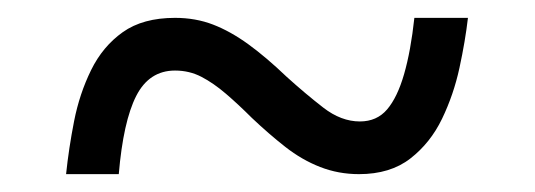

<svg xmlns="http://www.w3.org/2000/svg" viewBox="-20 -464 599 215"><path d="M54 -269Q57 -298 63 -328.5Q69 -359 82 -385.5Q95 -412 117.5 -428Q140 -444 176 -444Q199 -444 218.5 -436.5Q238 -429 258 -414.5Q278 -400 301 -378Q322 -359 342 -343.5Q362 -328 383 -328Q402 -328 413.5 -341.5Q425 -355 432.5 -381Q440 -407 444 -444H504Q501 -418 494.5 -388Q488 -358 475 -331Q462 -304 439.5 -286.5Q417 -269 382 -269Q359 -269 338.5 -277Q318 -285 299.5 -299.5Q281 -314 262 -332Q247 -347 233 -359Q219 -371 205.5 -378Q192 -385 176 -385Q147 -385 132.5 -356.5Q118 -328 113 -269Z"/></svg>

Font: Noto Serif Ethiopic
Style: Regular
Weight: 400
Designer: Monotype Design Team
Foundry: Monotype Imaging Inc.
Version: Version 2.102